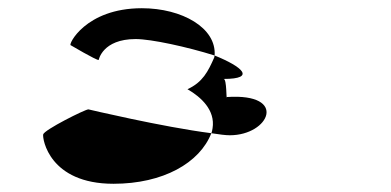

<svg xmlns="http://www.w3.org/2000/svg" viewBox="-20 -566 950 467"><path d="M85 -239C83 -228 100 -119 256 -119C377 -119 466 -170 494 -242C376 -257 195 -300 195 -300C187 -300 87 -250 85 -239ZM152 -456C152 -456 213 -420 220 -420C220 -420 229 -471 310 -471C348 -471 435 -452 502 -431C507 -498 423 -546 325 -546C187 -546 145 -456 152 -456ZM436 -349C469 -330 504 -298 497 -254C496 -250 496 -246 494 -242C514 -239 528 -237 539 -237C635 -237 682 -340 532 -330C530 -320 532 -374 524 -374C604 -374 569 -404 502 -431L501 -426C486 -392 473 -366 436 -349Z"/></svg>

Font: Ampere
Style: SCSuExtIta
Weight: 400
Version: Version 1